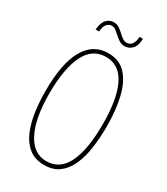

<svg xmlns="http://www.w3.org/2000/svg" viewBox="-219 -988 949 1092"><g transform="rotate(30 255.5 -441.5)"><path d="M457 -358Q457 -286 448 -219.5Q439 -153 416.5 -101.5Q394 -50 355.5 -20Q317 10 257 10Q197 10 157.5 -21Q118 -52 95.5 -104.5Q73 -157 63.5 -223Q54 -289 54 -358Q54 -541 106.5 -632.5Q159 -724 257 -724Q331 -724 374.5 -676.5Q418 -629 437.5 -546.5Q457 -464 457 -358ZM80 -358Q80 -195 126 -105Q172 -15 257 -15Q345 -15 388 -103Q431 -191 431 -358Q431 -522 388 -610.5Q345 -699 257 -699Q167 -699 123.5 -609.5Q80 -520 80 -358ZM126 -804Q130 -851 149.5 -871.5Q169 -892 195 -892Q216 -892 231.5 -882Q247 -872 260 -859.5Q273 -847 286.5 -837Q300 -827 316 -827Q359 -827 364 -893H386Q385 -847 364.5 -825.5Q344 -804 316 -804Q295 -804 279.5 -814Q264 -824 250.5 -836.5Q237 -849 224 -859Q211 -869 195 -869Q178 -869 164.5 -853.5Q151 -838 149 -804Z"/></g></svg>

Font: Noto Sans Lao UI ExtCond Thin
Style: Regular
Weight: 100
Width: 2
Designer: Monotype Design Team
Foundry: Monotype Imaging Inc.
Version: Version 2.000; ttfautohint (v1.8.4.7-5d5b)